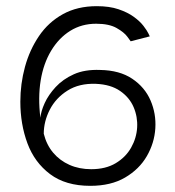

<svg xmlns="http://www.w3.org/2000/svg" viewBox="-20 -593 567 623"><path d="M273 10Q193 10 142.5 -28Q92 -66 69 -128Q46 -190 46 -263Q46 -321 61 -376Q76 -431 106.5 -476Q137 -521 184 -547Q231 -573 294 -573Q335 -573 364.5 -563Q394 -553 414 -538.5Q434 -524 445.5 -509Q457 -494 461.5 -484.5Q466 -475 466 -475L404 -459Q404 -459 393.5 -473.5Q383 -488 358.5 -502Q334 -516 292 -516Q245 -516 208 -493Q171 -470 146 -428.5Q121 -387 112 -332Q103 -277 111 -211Q113 -232 125 -258.5Q137 -285 160.5 -310.5Q184 -336 219.5 -352Q255 -368 305 -366Q368 -365 409 -337.5Q450 -310 468.5 -267Q487 -224 484 -176.5Q481 -129 456.5 -86.5Q432 -44 386 -17Q340 10 273 10ZM276 -44Q323 -44 355.5 -63.5Q388 -83 405.5 -114Q423 -145 425 -179.5Q427 -214 413.5 -245.5Q400 -277 369.5 -298Q339 -319 291 -321Q237 -323 199 -299Q161 -275 141.5 -237Q122 -199 122 -159Q131 -123 152.5 -97.5Q174 -72 205.5 -58Q237 -44 276 -44Z"/></svg>

Font: Darker Grotesque Light Medium
Style: Regular
Weight: 500
Version: Version 1.000;gftools[0.9.28]